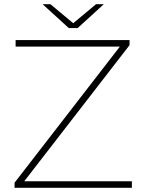

<svg xmlns="http://www.w3.org/2000/svg" viewBox="-20 -890 682 910"><path d="M49 0V-24L548 -669H54V-700H594V-676L95 -31H605V0ZM306 -757 182 -870H219L327 -780L435 -870H472L348 -757Z"/></svg>

Font: Montserrat Thin ExtraLight
Style: Regular
Weight: 250
Version: Version 9.000